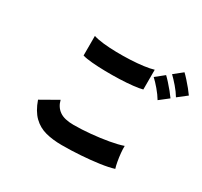

<svg xmlns="http://www.w3.org/2000/svg" viewBox="-166 -1057 1337 1271"><g transform="rotate(30 502.5 -422.0)"><path d="M440 -10Q371 -10 316 -24.5Q261 -39 220.5 -78.5Q180 -118 154 -192L284 -266Q296 -217 333 -191Q370 -165 440 -165Q502 -165 571 -171.5Q640 -178 702 -189Q764 -200 804 -214Q803 -193 806 -161.5Q809 -130 814.5 -99.5Q820 -69 826 -51Q785 -38 721 -29Q657 -20 584 -15Q511 -10 440 -10ZM269 -596V-746Q299 -736 345 -731Q391 -726 444.5 -725Q498 -724 551 -726.5Q604 -729 649.5 -735Q695 -741 724 -750V-599Q699 -592 653.5 -587Q608 -582 553.5 -580Q499 -578 443.5 -579Q388 -580 342 -584Q296 -588 269 -596ZM937 -662Q918 -694 889.5 -727Q861 -760 838 -782L903 -834Q916 -822 936 -800Q956 -778 975 -754.5Q994 -731 1005 -715ZM841 -585Q822 -617 793.5 -650.5Q765 -684 742 -705L807 -757Q820 -745 840 -723Q860 -701 879 -677.5Q898 -654 909 -638Z"/></g></svg>

Font: Zen Kaku Gothic New Black
Style: Regular
Weight: 900
Designer: Yoshimichi Ohira
Foundry: Positype
Version: Version 1.001